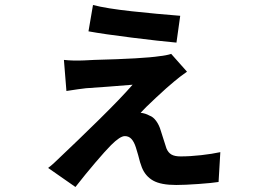

<svg xmlns="http://www.w3.org/2000/svg" viewBox="-20 -674 1040 766"><path d="M351 -654Q405 -640 506.5 -629Q608 -618 699 -611L684 -504Q617 -510 505 -524Q393 -538 333 -549ZM726 -388Q696 -367 675 -349Q648 -327 602 -284Q556 -241 541 -224Q560 -222 576 -213Q591 -208 603 -191.5Q615 -175 621 -154L628 -132Q635 -109 644 -82Q651 -65 664 -57.5Q677 -50 700 -50Q739 -50 783 -55Q827 -60 859 -67L852 52Q828 56 772.5 60Q717 64 683 64Q622 64 591 46.5Q560 29 546 -6Q539 -23 531 -56Q525 -78 522 -86Q515 -108 504.5 -119.5Q494 -131 478 -131Q459 -131 423 -95Q401 -73 360.5 -25.5Q320 22 281 72L172 -4Q191 -18 219 -46Q287 -110 375 -196.5Q463 -283 509 -336L408 -328Q345 -324 323 -322Q296 -319 245 -311L235 -435Q271 -431 316 -433L356 -435Q552 -440 617 -450Q628 -451 641 -453.5Q654 -456 663 -459Z"/></svg>

Font: Sinter Bold
Style: Regular
Weight: 700
Foundry: Adobe & rsms
Version: Version 1.000